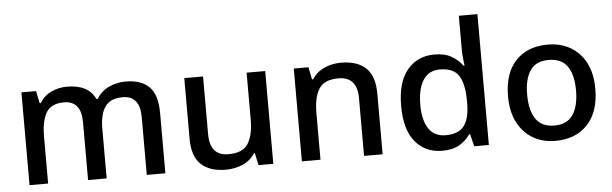

<svg xmlns="http://www.w3.org/2000/svg" viewBox="-49 -930 3541 1111"><g transform="rotate(-5 1722.0 -375.0)"><path d="M688 -549Q780 -549 826 -502Q872 -455 872 -351V0H764V-336Q764 -460 664 -460Q592 -460 561.5 -416Q531 -372 531 -289V0H423V-336Q423 -460 323 -460Q248 -460 219.5 -411.5Q191 -363 191 -271V0H83V-539H168L183 -467H189Q214 -509 257 -529Q300 -549 348 -549Q472 -549 512 -463H520Q546 -507 592 -528Q638 -549 688 -549Z M1499 -539V0H1413L1398 -71H1393Q1366 -29 1320.5 -9.5Q1275 10 1223 10Q1130 10 1079.5 -37Q1029 -84 1029 -187V-539H1138V-203Q1138 -78 1246 -78Q1329 -78 1360 -127Q1391 -176 1391 -268V-539Z M1940 -549Q2033 -549 2083.5 -502Q2134 -455 2134 -351V0H2026V-335Q2026 -460 1917 -460Q1835 -460 1804 -411.5Q1773 -363 1773 -271V0H1665V-539H1750L1765 -467H1771Q1798 -509 1843.5 -529Q1889 -549 1940 -549Z M2480 10Q2383 10 2324 -60Q2265 -130 2265 -269Q2265 -407 2324.5 -478Q2384 -549 2482 -549Q2543 -549 2582 -526Q2621 -503 2645 -470H2651Q2649 -484 2646 -511Q2643 -538 2643 -559V-760H2751V0H2666L2648 -72H2643Q2620 -37 2581 -13.5Q2542 10 2480 10ZM2507 -78Q2584 -78 2615.5 -121.5Q2647 -165 2647 -252V-268Q2647 -361 2617 -410.5Q2587 -460 2505 -460Q2441 -460 2408.5 -408.5Q2376 -357 2376 -267Q2376 -176 2409 -127Q2442 -78 2507 -78Z M3393 -271Q3393 -136 3324 -63Q3255 10 3137 10Q3064 10 3007.5 -23Q2951 -56 2918.5 -118.5Q2886 -181 2886 -271Q2886 -404 2954 -476.5Q3022 -549 3140 -549Q3214 -549 3271 -516.5Q3328 -484 3360.5 -422Q3393 -360 3393 -271ZM2997 -271Q2997 -180 3031 -129.5Q3065 -79 3139 -79Q3213 -79 3247 -129.5Q3281 -180 3281 -271Q3281 -361 3247 -410.5Q3213 -460 3138 -460Q3064 -460 3030.5 -410.5Q2997 -361 2997 -271Z"/></g></svg>

Font: Noto Kufi Arabic Medium
Style: Regular
Weight: 500
Designer: Monotype Design Team, David Williams, Khaled Hosny
Foundry: Google LLC
Version: Version 2.109; ttfautohint (v1.8.4.7-5d5b)